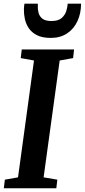

<svg xmlns="http://www.w3.org/2000/svg" viewBox="-24 -1008 454 1028"><path d="M-3.5 0 2 -46 72.5 -58.5 158 -684 87 -697 92.5 -743H372.5L367.5 -697L295.5 -684L209.5 -58.5L283 -46L277.5 0ZM248 -805Q203 -805 174.2 -819.5Q145.5 -834 130 -857.2Q114.5 -880.5 109 -907Q103.5 -933.5 104 -958.5Q104.5 -966.5 105 -974Q105.5 -981.5 107 -988.5H178.5Q177 -963 181.8 -942Q186.5 -921 202.8 -908.2Q219 -895.5 251.5 -895.5Q287.5 -895.5 305.8 -911.2Q324 -927 330.8 -948.8Q337.5 -970.5 338.5 -988.5H410Q410 -937 391 -895.5Q372 -854 335.8 -829.5Q299.5 -805 248 -805Z"/></svg>

Font: Merriweather 24pt SemiCondensed
Style: Bold Italic
Weight: 700
Width: 4
Italic angle: -7.8°
Designer: Eben Sorkin
Foundry: Eben Sorkin
Version: Version 2.101